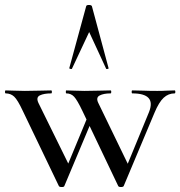

<svg xmlns="http://www.w3.org/2000/svg" viewBox="-27 -750 726 773"><path d="M449 -1 305 -303Q284 -347 271.5 -360.5Q259 -374 240 -374Q238 -374 238 -380Q238 -386 240 -386Q255 -386 272.5 -385Q290 -384 313 -384Q347 -384 372.5 -385Q398 -386 418 -386Q421 -386 421 -380Q421 -374 418 -374Q390 -374 374 -365.5Q358 -357 369 -335L494 -77L459 -22L573 -299Q588 -337 571 -355.5Q554 -374 506 -374Q503 -374 503 -380Q503 -386 506 -386Q529 -386 550.5 -385Q572 -384 606 -384Q629 -384 643 -385Q657 -386 676 -386Q679 -386 679 -380Q679 -374 676 -374Q651 -374 632 -356.5Q613 -339 595 -296L471 -1Q469 3 460 3Q451 3 449 -1ZM210 -1 65 -303Q44 -348 30 -361Q16 -374 -4 -374Q-7 -374 -7 -380Q-7 -386 -4 -386Q11 -386 30 -385Q49 -384 73 -384Q107 -384 132 -385Q157 -386 179 -386Q182 -386 182 -380Q182 -374 179 -374Q150 -374 133.5 -366Q117 -358 128 -335L255 -77L219 -22L328 -285L348 -277L232 -1Q231 3 221.5 3Q212 3 210 -1ZM410 -476Q412 -474 406.5 -472.5Q401 -471 400 -474L332 -621L263 -474Q262 -471 256.5 -472.5Q251 -474 252 -476L320 -725Q321 -730 331 -730Q341 -730 343 -725Z"/></svg>

Font: Cormorant Medium
Style: Regular
Weight: 500
Designer: Christian Thalmann (Catharsis Fonts)
Foundry: Catharsis Fonts
Version: Version 4.000